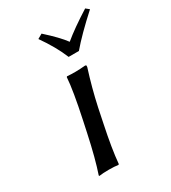

<svg xmlns="http://www.w3.org/2000/svg" viewBox="-162 -728 726 815"><g transform="rotate(-30 201.0 -320.0)"><path d="M222.2 -500Q196.8 -562 148.9 -629.9L171.9 -643.1Q231.4 -589.8 258.3 -553.2Q305.2 -592.3 385.7 -643.1L401.9 -629.9Q318.4 -554.2 272.5 -500ZM140.1 -234.9Q168.5 -367.7 172.4 -429.2L174.8 -432.1Q216.8 -428.7 262.2 -433.1Q269.5 -433.1 269.5 -429.2Q269.5 -426.3 269 -422.9Q241.7 -337.4 223.1 -251L208.5 -180.2Q185.5 -70.8 179.2 0L176.3 2.9Q158.7 0 129.9 0Q101.1 0 82.5 2.9L81.1 0Q104.5 -68.4 128.4 -180.2Z"/></g></svg>

Font: Linux Biolinum Slanted O
Style: Slanted
Weight: 400
Designer: Philipp H. Poll
Foundry: Philipp H. Poll
Version: Version 1.0.4